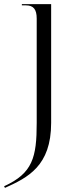

<svg xmlns="http://www.w3.org/2000/svg" viewBox="-75 -742 328 931"><path d="M-55 161 -51 169C60 119 173 63 173 -146V-722H31V-716H51C87 -716 103 -697 103 -652V-146C103 22 83 98 -55 161Z"/></svg>

Font: Sinistre
Style: Regular
Weight: 400
Designer: Jules Durand
Foundry: Collletttivo
Version: Version 69.420;Glyphs 3.2 (3217)